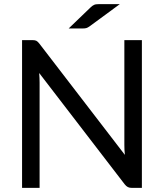

<svg xmlns="http://www.w3.org/2000/svg" viewBox="-20 -911 796 931"><path d="M137 -716.5Q150 -716.5 156.2 -713.2Q162.5 -710 170.5 -700L585.5 -160Q584 -173 583.5 -185.2Q583 -197.5 583 -209V-716.5H668V0H619Q607.5 0 599.8 -4Q592 -8 584.5 -17.5L170 -557Q171 -544.5 171.5 -532.5Q172 -520.5 172 -510.5V0H87V-716.5H137ZM561 -891 414 -783Q405.5 -777 399 -775Q392.5 -773 382 -773H313L418.5 -874.5Q423.5 -879.5 427.8 -882.5Q432 -885.5 436.5 -887.5Q441 -889.5 446.5 -890.2Q452 -891 460.5 -891Z"/></svg>

Font: LatoHex
Style: Regular
Weight: 400
Designer: Lukasz Dziedzic
Foundry: tyPoland Lukasz Dziedzic
Version: Version 1.104; Western+Polish opensource